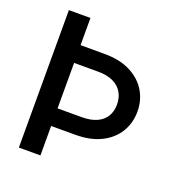

<svg xmlns="http://www.w3.org/2000/svg" viewBox="-131 -841 904 955"><g transform="rotate(20 321.0 -364.0)"><path d="M72.3 -727.5H186.5V0H72.3ZM126 -584 314 -583.5Q395 -583.5 451.2 -554.7Q507.3 -525.9 536.4 -477.5Q565.4 -429.2 565.4 -369.6Q565.4 -309.6 536.4 -261.2Q507.3 -212.9 451.2 -184.3Q395 -155.8 314 -155.8H126V-249H314Q361.8 -249 393.8 -263.7Q425.8 -278.3 441.9 -304.9Q458 -331.5 458 -367.7Q458 -403.8 441.9 -431.4Q425.8 -459 393.8 -474.4Q361.8 -489.7 314 -489.7H126Z"/></g></svg>

Font: V-Inter
Style: Medium-500
Weight: 500
Designer: Rasmus Andersson
Foundry: rsms
Version: Version 4.000;git-4146feb